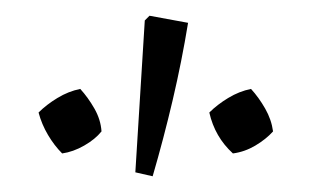

<svg xmlns="http://www.w3.org/2000/svg" viewBox="-20 -755 399 244"><path d="M174 -531 152 -536 164 -729 170 -735 219 -726Q211 -677 199.5 -628Q188 -579 174 -531ZM82 -642Q92 -631 100 -617Q108 -603 109 -588Q101 -578 87 -570Q73 -562 59 -560Q49 -570 41 -583.5Q33 -597 29 -612Q39 -622 53 -630.5Q67 -639 82 -642ZM299 -642Q309 -631 317 -617Q325 -603 327 -588Q318 -578 304.5 -570Q291 -562 276 -560Q253 -581 246 -612Q256 -622 270 -630.5Q284 -639 299 -642Z"/></svg>

Font: Piazzolla SC Light
Style: Regular
Weight: 300
Designer: Juan Pablo del Peral
Foundry: Huerta Tipografica
Version: Version 1.330